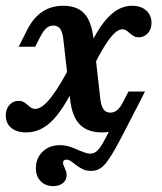

<svg xmlns="http://www.w3.org/2000/svg" viewBox="-23 -448 561 666"><path d="M220.6 -100.7 196.6 -312.6Q193.4 -338.5 185.1 -348.9Q176.9 -359.4 161.9 -359.4Q148.2 -359.4 137.7 -350.1Q127.3 -340.9 116.8 -320.7L99 -286H41.8L71.6 -344.9Q93 -386.8 123.9 -407.4Q154.9 -428 196.6 -428Q244.1 -428 269.1 -401.4Q294.1 -374.8 301.1 -316L325.1 -104Q327.9 -80.3 336.2 -68.8Q344.5 -57.3 359.8 -57.3Q372.7 -57.3 383.4 -65.9Q394.1 -74.6 404.9 -96L422.7 -130.6H479.9L450.1 -71.8Q427.5 -27.7 399.5 -8.2Q371.6 11.3 330.3 11.3Q281.1 11.3 254.1 -15.9Q227.1 -43.1 220.6 -100.7ZM-3 -47.9Q-3 -69.4 9.6 -83.8Q22.3 -98.1 41.9 -98.1Q51.7 -98.1 58.9 -94.2Q66 -90.3 74.1 -82.9Q80.7 -76.7 86.6 -73.4Q92.5 -70.2 99 -70.2Q123.6 -70.2 156.2 -112.9Q188.9 -155.6 233.7 -244.4L255.4 -190.3Q207 -82.2 164.1 -35.5Q121.3 11.3 68.2 11.3Q34.9 11.3 15.9 -4.6Q-3 -20.4 -3 -47.9ZM434.6 -428Q466.4 -428 484.4 -411.5Q502.5 -395 502.5 -368.2Q502.5 -346.8 489.9 -332.7Q477.2 -318.6 458.5 -318.6Q448.6 -318.6 441.5 -322.5Q434.4 -326.4 425.4 -334.2Q418.4 -340.4 413.1 -343.5Q407.9 -346.5 401.8 -346.5Q380.4 -346.5 352.2 -306.9Q324 -267.2 284.8 -184.4L260.6 -226.4Q303.4 -331.8 344.7 -379.9Q386.1 -428 434.6 -428ZM101.5 135.7Q101.5 100.3 125 77.9Q148.5 55.6 184.6 55.6Q201.5 55.6 216.8 60.1Q232 64.6 250.1 73.2Q260.8 77.7 271.2 81.3Q281.7 85 289.4 85Q302.8 85 312.9 76.1Q322.9 67.2 333.3 49.1Q343.7 31.1 364 -9.6Q377.1 -35.3 390.2 -60.3L461.5 -95.3Q403.4 20.5 377.1 67.3Q350.7 114.1 333.5 129.5Q316.4 144.9 293.2 144.9Q275.9 144.9 263.1 138.5Q250.2 132.1 235.5 120.5Q226.4 113 220 109.3Q213.5 105.6 207.4 105.6Q201.8 105.6 198.8 108.5Q195.7 111.3 195.7 116.9Q195.7 121 197.4 125.4Q199 129.8 201.4 134.2Q203.8 139.5 206 146.1Q208.2 152.7 208.2 158.8Q208.2 176.2 195.5 186.9Q182.9 197.6 161.6 197.6Q134.7 197.6 118.1 180.6Q101.5 163.6 101.5 135.7Z"/></svg>

Font: Playfair Micro SmCond SmLight
Style: Italic
Weight: 360
Width: 4
Italic angle: -15.6°
Designer: Claus Eggers Sørensen
Foundry: Claus Eggers Sørensen
Version: Version 2.203;Glyphs 3.3 (3326)